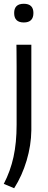

<svg xmlns="http://www.w3.org/2000/svg" viewBox="-20 -777 252 1017"><path d="M106 -658Q55 -658 55 -708Q55 -757 106 -757Q157 -757 157 -708Q157 -658 106 -658ZM0 197Q35 130 51.5 54.5Q68 -21 68 -116Q68 -117 68 -148Q68 -179 68 -225Q68 -271 68 -324.5Q68 -378 68 -425Q68 -472 67.5 -504Q67 -536 67 -540H146V-87Q145 -7 121 73.5Q97 154 55 220Z"/></svg>

Font: Encode Sans Condensed
Style: Regular
Weight: 400
Designer: Pablo Impallari, Andres Torresi
Foundry: Pablo Impallari, Andres Torresi
Version: Version 1.000; ttfautohint (v1.00) -l 8 -r 50 -G 200 -x 14 -